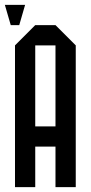

<svg xmlns="http://www.w3.org/2000/svg" viewBox="-20 -770 373 790"><path d="M125 0H41.7V-583.3L125 -666.7H208.3L291.7 -583.3V0H208.3V-166.7H125ZM125 -250H208.3V-583.3H125ZM24.2 -666.7 0 -750H83.3L59.2 -666.7Z"/></svg>

Font: Yulong
Style: Regular
Weight: 400
Designer: GGBotNet
Foundry: f0n7.com
Version: 1.00